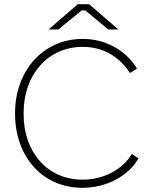

<svg xmlns="http://www.w3.org/2000/svg" viewBox="-20 -892 710 918"><path d="M212 -751H259L370 -842H388L498 -751H546L406 -872H352ZM374 6H375C490 6 596 -52 642 -135L610 -156C567 -82 476 -33 375 -33C208 -33 93 -163 93 -345V-354C93 -535 210 -668 375 -668C472 -668 550 -622 601 -543L635 -564C583 -650 487 -706 375 -706C188 -706 52 -555 52 -352V-348C52 -142 184 6 374 6Z"/></svg>

Font: Fixel Display ExtraLight
Style: Regular
Weight: 200
Designer: AlfaBravo + MacPaw
Foundry: Kyrylo Tkachov, Marchela Mozhyna, Serhii Makarenko, Maria Weinstein, Zakhar Kryvoshyya
Version: Version 1.211